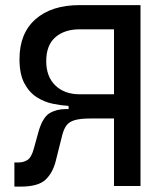

<svg xmlns="http://www.w3.org/2000/svg" viewBox="-20 -713 626 736"><path d="M35.2 2.4V-90.3H51.3Q70.3 -90.3 85.4 -99.9Q100.6 -109.4 109.9 -144L127.4 -207.5Q143.1 -262.7 169.7 -278.8Q196.3 -294.9 231.9 -294.9H243.2L242.7 -307.1Q215.3 -308.6 182.9 -315.2Q150.4 -321.8 121.3 -340.1Q92.3 -358.4 73.5 -393.6Q54.7 -428.7 54.7 -486.3Q54.7 -585.4 116.2 -639.4Q177.7 -693.4 285.2 -693.4H518.6V0H417V-258.8H327.6Q287.1 -258.8 265.6 -252.2Q244.1 -245.6 234.4 -231.7Q224.6 -217.8 218.8 -195.8L193.8 -96.2Q182.6 -50.8 154.5 -24.2Q126.5 2.4 58.6 2.4ZM417 -351.6V-600.6H285.2Q227.1 -600.6 192.1 -570.1Q157.2 -539.6 157.2 -478.5Q157.2 -419.4 192.1 -385.5Q227.1 -351.6 285.2 -351.6Z"/></svg>

Font: CaskaydiaMono NF
Style: Regular
Weight: 400
Designer: Aaron Bell
Foundry: Saja Typeworks
Version: Version 2111.001; ttfautohint (v1.8.4);Nerd Fonts 3.1.1